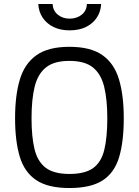

<svg xmlns="http://www.w3.org/2000/svg" viewBox="-20 -938 700 968"><path d="M330 10Q222 10 162.5 -30Q103 -70 79.5 -148.5Q56 -227 56 -342Q56 -457 80 -537Q104 -617 163.5 -659.5Q223 -702 330 -702Q437 -702 496.5 -660Q556 -618 580 -537.5Q604 -457 604 -342Q604 -224 580.5 -145.5Q557 -67 497.5 -28.5Q438 10 330 10ZM330 -61Q409 -61 450 -91Q491 -121 506 -183.5Q521 -246 521 -342Q521 -435 505.5 -499.5Q490 -564 449 -597.5Q408 -631 330 -631Q252 -631 211 -597.5Q170 -564 154.5 -500Q139 -436 139 -342Q139 -249 154 -186.5Q169 -124 210 -92.5Q251 -61 330 -61ZM331 -785Q284 -785 249.5 -802Q215 -819 195 -849Q175 -879 173 -918H245Q247 -884 271.5 -864Q296 -844 331 -844Q367 -844 392 -864Q417 -884 418 -918H490Q488 -879 468 -849Q448 -819 413.5 -802Q379 -785 331 -785Z"/></svg>

Font: Cairo Play
Style: Regular
Weight: 400
Designer: Mohamed Gaber, Accademia di Belle Arti di Urbino
Foundry: Kief Type Foundry, Accademia di Belle Arti di Urbino
Version: Version 3.119